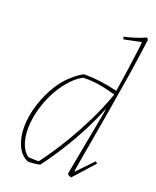

<svg xmlns="http://www.w3.org/2000/svg" viewBox="-135 -791 710 876"><g transform="rotate(20 220.0 -353.0)"><path d="M108 6Q73 -9 55.5 -48Q38 -87 38 -136Q38 -192 57.5 -251.5Q77 -311 108 -358Q127 -387 150 -409Q173 -431 191.5 -443.5Q210 -456 216 -456Q293 -456 377 -435Q387 -499 394.5 -553Q402 -607 406.5 -642Q411 -677 411 -684L328 -667Q324 -671 324 -679Q341 -682 370.5 -691Q400 -700 426 -712L433 -703Q421 -610 406 -516.5Q391 -423 376.5 -338Q362 -253 350 -184.5Q338 -116 330.5 -73Q323 -30 323 -22L399 -101L408 -93L319 6Q309 6 299 -4L361 -337L359 -338Q331 -268 294.5 -201Q258 -134 223 -81Q188 -28 166 0Q153 3 139.5 4.5Q126 6 108 6ZM154 -12Q168 -30 194.5 -68.5Q221 -107 253 -161Q285 -215 317 -280Q349 -345 374 -416Q344 -425 304 -433Q264 -441 215 -440Q181 -422 152 -388Q123 -354 101.5 -311Q80 -268 68.5 -222Q57 -176 57 -134Q57 -97 67.5 -65.5Q78 -34 101 -15Q109 -13 124.5 -12.5Q140 -12 154 -12Z"/></g></svg>

Font: Labrada Thin
Style: Italic
Weight: 100
Italic angle: -7°
Designer: Mercedes Jáuregui
Foundry: Omnibus-Type Team
Version: Version 1.000; ttfautohint (v1.8.4.7-5d5b)